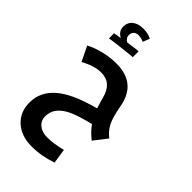

<svg xmlns="http://www.w3.org/2000/svg" viewBox="-330 -914 1344 1344"><g transform="rotate(45 341.5 -242.5)"><path d="M272.9 326.2Q170.4 326.2 107.7 269.3Q44.9 212.4 44.9 118.2Q44.9 64.9 66.2 20.8Q87.4 -23.4 128.2 -59.3Q168.9 -95.2 234.4 -126.2Q299.8 -157.2 409.2 -187Q393.6 -234.4 384.8 -268.1Q369.6 -327.1 337.2 -356Q304.7 -384.8 251 -384.8Q185.5 -384.8 102.1 -338.9L48.8 -449.2Q97.2 -474.6 160.2 -489.7Q223.1 -504.9 282.2 -504.9Q481 -504.9 514.2 -312Q531.2 -217.8 554 -173.6Q576.7 -129.4 618.2 -98.1L542 0Q493.2 -38.6 460.9 -84Q340.3 -53.2 291.5 -28.6Q242.7 -3.9 216.8 29.5Q190.9 63 190.9 109.9Q190.9 151.9 222.4 178Q253.9 204.1 303.2 204.1Q370.1 204.1 450.2 183.1L466.8 292Q369.6 326.2 272.9 326.2ZM121.1 -642.6 178.2 -651.9Q158.7 -661.6 146 -679Q133.3 -696.3 133.3 -719.7Q133.3 -762.7 163.1 -786.6Q192.9 -810.5 243.2 -810.5Q292.5 -810.5 325.2 -792.5L305.2 -741.7Q279.8 -754.4 251 -754.4Q229.5 -754.4 216.3 -741.7Q203.1 -729 203.1 -706.5Q203.1 -690.9 211.9 -679.2Q220.7 -667.5 233.4 -661.6L251 -664.6Q301.8 -672.4 332 -674.8V-616.7Q296.4 -614.3 214.1 -604.5Q131.8 -594.7 121.1 -591.8Z"/></g></svg>

Font: Droid Arabic Kufi
Style: Bold
Weight: 700
Designer: Pascal Zoghbi
Foundry: Irfont.ir
Version: Version 1.00 February 28, 2013, initial release